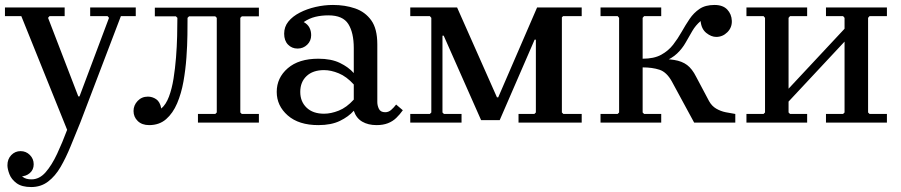

<svg xmlns="http://www.w3.org/2000/svg" viewBox="-29 -495 3637 775"><path d="M242 29 57 -430H-9V-465H232V-430H171L165 -423L287 -106H292L411 -423L405 -430H335V-465H519V-430H459L295 0ZM97 260Q59 260 38 244.5Q17 229 9 208Q1 187 1 172Q1 147 16.5 131Q32 115 54 115Q76 115 91.5 130.5Q107 146 107 168Q107 190 91.5 203.5Q76 217 54 217Q41 217 31.5 210.5Q22 204 16.5 194Q11 184 11 172H41Q41 183 46 196.5Q51 210 63.5 219.5Q76 229 98 229Q130 229 155 200.5Q180 172 201.5 126Q223 80 242 29L295 0Q275 49 256 95.5Q237 142 215.5 179Q194 216 165 238Q136 260 97 260Z M947 -429 941 -423V-41L947 -35H1016V0H770V-35H840L846 -41V-423L840 -429H734L728 -423Q728 -396 727.5 -354Q727 -312 723.5 -263Q720 -214 711.5 -166Q703 -118 686 -78Q669 -38 641.5 -14Q614 10 573 10Q544 10 527 -6.5Q510 -23 510 -47Q510 -70 526.5 -87.5Q543 -105 568 -105Q586 -105 601.5 -94.5Q617 -84 622 -57Q641 -73 653 -105Q665 -137 671.5 -178Q678 -219 681.5 -263Q685 -307 686 -349Q687 -391 687 -423L681 -429H596V-464H1016V-429Z M1491 10Q1457 10 1433 -4Q1409 -18 1399 -48V-301Q1399 -363 1377 -398Q1355 -433 1297 -433Q1268 -433 1243.5 -427Q1219 -421 1197 -406Q1213 -397 1220 -383.5Q1227 -370 1227 -353Q1227 -330 1211 -314.5Q1195 -299 1172 -299Q1149 -299 1133.5 -315Q1118 -331 1118 -359Q1118 -387 1135 -408Q1152 -429 1181 -444Q1210 -459 1245 -467Q1280 -475 1315 -475Q1364 -475 1404.5 -461Q1445 -447 1469.5 -413Q1494 -379 1494 -316V-83Q1494 -69 1500.5 -55.5Q1507 -42 1526 -42Q1539 -42 1549.5 -51Q1560 -60 1570 -73L1597 -50Q1585 -33 1570.5 -19Q1556 -5 1536.5 2.5Q1517 10 1491 10ZM1256 10Q1177 10 1132.5 -29Q1088 -68 1088 -124Q1088 -181 1132.5 -219.5Q1177 -258 1256 -258Q1308 -258 1343 -241Q1378 -224 1399 -200V-154Q1370 -186 1338.5 -199Q1307 -212 1279 -212Q1234 -212 1208.5 -188Q1183 -164 1183 -124Q1183 -85 1208.5 -60.5Q1234 -36 1279 -36Q1307 -36 1338.5 -48.5Q1370 -61 1399 -93V-48Q1378 -24 1343 -7Q1308 10 1256 10Z M2244 -430 2239 -425V-41L2245 -35H2319V0H2064V-35H2128L2134 -41V-335H2129L1988 -10H1913L1762 -351H1757V-41L1763 -35H1834V0H1627V-35H1706L1712 -41V-423L1706 -430H1627V-465H1816L1977 -102H1982L2139 -465H2319V-430Z M2565 -41 2571 -35H2640V0H2395V-35H2464L2470 -41V-423L2464 -430H2395V-465H2640V-430H2571L2565 -423ZM2773 0 2683 -166Q2662 -204 2633 -213.5Q2604 -223 2565 -223V-258H2611Q2661 -258 2692.5 -253Q2724 -248 2744.5 -232.5Q2765 -217 2781 -185L2833 -87Q2844 -67 2862 -56.5Q2880 -46 2900 -42Q2920 -38 2939 -35V0ZM2855 -475Q2889 -475 2906.5 -456.5Q2924 -438 2925 -411Q2926 -384 2907 -365Q2888 -346 2862 -346Q2842 -346 2822 -362Q2802 -378 2799 -410Q2779 -393 2765.5 -370Q2752 -347 2738.5 -323Q2725 -299 2704 -279Q2683 -259 2650.5 -246.5Q2618 -234 2565 -234V-258Q2611 -258 2640 -274Q2669 -290 2688 -314.5Q2707 -339 2722.5 -366.5Q2738 -394 2754.5 -418.5Q2771 -443 2794.5 -459Q2818 -475 2855 -475Z M3154 -41 3160 -35H3229V0H2984V-35H3053L3059 -41V-423L3053 -430H2984V-465H3229V-430H3160L3154 -423ZM3475 -41 3481 -35H3551V0H3305V-35H3374L3380 -41V-423L3374 -430H3305V-465H3551V-430H3481L3475 -423ZM3380 -327 3154 -85V-137L3380 -379Z"/></svg>

Font: Brygada 1918 Medium
Style: Regular
Weight: 500
Designer: Mateusz Machalski | Borys Kosmynka | Przemek Hoffer
Foundry: NIEPODLEGLA 2018
Version: Version 3.006